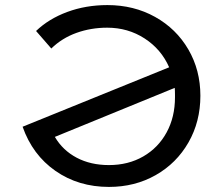

<svg xmlns="http://www.w3.org/2000/svg" viewBox="-20 -728 857 756"><path d="M769 -351Q769 -249 722 -167Q675 -85 593 -38.5Q511 8 409 8Q289 8 198.5 -55Q108 -118 69 -229L646 -463Q615 -534 549.5 -576.5Q484 -619 402 -619Q338 -619 281 -598.5Q224 -578 182 -537L122 -606Q172 -654 245 -681Q318 -708 403 -708Q507 -708 590.5 -661.5Q674 -615 721.5 -533.5Q769 -452 769 -351ZM669 -354Q669 -373 668 -382L196 -189Q227 -136 282 -107Q337 -78 409 -78Q485 -78 544 -112Q603 -146 636 -206.5Q669 -267 669 -345Z"/></svg>

Font: Montserrat Alternates Medium
Style: Regular
Weight: 500
Designer: Julieta Ulanovsky
Foundry: Julieta Ulanovsky
Version: Version 7.200